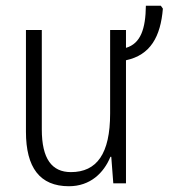

<svg xmlns="http://www.w3.org/2000/svg" viewBox="-20 -636 585 666"><path d="M538 -616H486C485 -536 468 -485 417 -470V-532H362V-242C362 -103 316 -39 226 -39C160 -39 125 -85 125 -187V-532H70V-179C70 -55 118 10 219 10C293 10 340 -36 363 -92H366L373 0H417V-427C502 -445 537 -509 545 -606Z"/></svg>

Font: Noto Sans Display SemiCondensed Light
Style: Regular
Weight: 300
Width: 4
Designer: Monotype Design Team
Foundry: Monotype Imaging Inc.
Version: Version 1.900